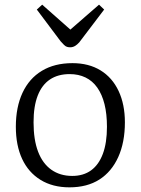

<svg xmlns="http://www.w3.org/2000/svg" viewBox="-20 -790 604 824"><path d="M278 14Q206 14 154 -18Q102 -50 75 -108Q48 -166 48 -246Q48 -330 76.5 -391.5Q105 -453 159.5 -486Q214 -519 291 -519Q361 -519 411.5 -488Q462 -457 489 -399.5Q516 -342 516 -265Q516 -179 487.5 -116Q459 -53 406.5 -19.5Q354 14 278 14ZM290 -35Q338 -35 371 -59Q404 -83 421.5 -130Q439 -177 439 -246Q439 -301 428.5 -343Q418 -385 397.5 -414Q377 -443 347 -457.5Q317 -472 279 -472Q229 -472 194.5 -449Q160 -426 142 -380Q124 -334 124 -265Q124 -190 143.5 -139Q163 -88 200.5 -61.5Q238 -35 290 -35ZM281 -587Q274 -587 267.5 -589Q261 -591 255 -597Q249 -603 240 -613L138 -749L161 -770L282 -663L405 -770L427 -749L320 -608Q311 -598 301.5 -592.5Q292 -587 281 -587Z"/></svg>

Font: Literata 18pt Light
Style: Regular
Weight: 300
Designer: Latin by Veronika Burian and Jose Scaglione. Greek by Irene Vlachou. Cyrillic by Vera Evstafieva.
Foundry: TypeTogether
Version: Version 3.103;gftools[0.9.29]